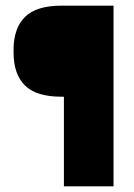

<svg xmlns="http://www.w3.org/2000/svg" viewBox="-20 -659 474 679"><path d="M197 -317Q108 -317 68 -357Q28 -397 28 -473V-483Q28 -559 68.2 -599Q108.5 -639 197.5 -639H247.5V-317ZM381.5 0H206V-639H381.5Z"/></svg>

Font: Anek Odia Medium ExtraBold
Style: Regular
Weight: 800
Version: Version 1.003